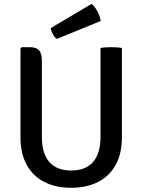

<svg xmlns="http://www.w3.org/2000/svg" viewBox="-20 -922 709 956"><path d="M587 -240Q587 -157 555.8 -100.8Q524.5 -44.5 467.8 -15.8Q411 13 334 13Q257.5 13 201 -15.8Q144.5 -44.5 113.2 -100.8Q82 -157 82 -240V-681L88 -687H129Q161.5 -687 175 -670.8Q188.5 -654.5 188.5 -619.5V-240Q188.5 -158 225.5 -115.5Q262.5 -73 334 -73Q406.5 -73 443.5 -115.5Q480.5 -158 480.5 -240V-683Q492.5 -685.5 506.5 -686.2Q520.5 -687 532.5 -687Q544.5 -687 559.8 -686.2Q575 -685.5 587 -683ZM435.5 -902.5Q445.5 -895.5 455.2 -881.8Q465 -868 472 -851.2Q479 -834.5 481.5 -817.5L263.5 -728.5Q251.5 -736 243 -752Q234.5 -768 232.5 -782Z"/></svg>

Font: Signika
Style: Regular
Weight: 400
Designer: Anna Giedry
Foundry: Anna Giedry
Version: Version 2.001